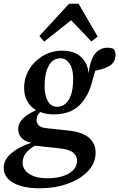

<svg xmlns="http://www.w3.org/2000/svg" viewBox="-63 -777 642 1034"><path d="M226 -161Q205 -161 187 -164.5Q169 -168 153 -174Q140 -160 137 -150Q134 -140 134 -129Q134 -115 145 -102.5Q156 -90 185 -87L304 -74Q382 -66 417 -34.5Q452 -3 452 44Q452 101 411 144.5Q370 188 301.5 212.5Q233 237 149 237Q62 237 9.5 208Q-43 179 -43 127Q-43 83 -1.5 48Q40 13 105 -8Q69 -16 52 -35.5Q35 -55 35 -80Q35 -114 61 -139Q87 -164 131 -184Q67 -223 67 -303Q67 -358 94.5 -403.5Q122 -449 168.5 -476.5Q215 -504 272 -504Q337 -504 373.5 -470Q410 -436 413 -385H414Q425 -461 451.5 -490.5Q478 -520 515 -520Q539 -520 550 -512Q559 -499 559 -482Q559 -445 532.5 -426Q506 -407 450 -396Q446 -383 442 -368.5Q438 -354 433 -337Q414 -259 364.5 -210Q315 -161 226 -161ZM246 -202Q283 -202 307 -239Q331 -276 331 -356Q331 -406 311.5 -434.5Q292 -463 263 -463Q220 -463 198.5 -421.5Q177 -380 177 -314Q177 -265 194 -233.5Q211 -202 246 -202ZM59 99Q59 137 95 160Q131 183 192 183Q264 183 308 157Q352 131 352 88Q352 62 330.5 44.5Q309 27 251 21L137 9Q134 9 131 8.5Q128 8 124 8Q91 28 75 49.5Q59 71 59 99ZM429 -554 320 -668 175 -553 149 -583 309 -757H360L463 -580Z"/></svg>

Font: Source Serif 4 SmText Semibold
Style: Italic
Weight: 600
Italic angle: -12°
Designer: Frank Grießhammer
Foundry: Adobe
Version: Version 4.005;hotconv 1.1.0;makeotfexe 2.6.0